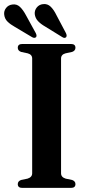

<svg xmlns="http://www.w3.org/2000/svg" viewBox="-56 -914 417 934"><path d="M241 -71Q241 -52 263.5 -45L295 -38.5Q311 -32.5 311 -18.5Q311 0 289.5 0H52Q30.5 0 30.5 -18.5Q30.5 -32.5 46.5 -38.5L78 -45Q100.5 -52 100.5 -71V-629.5Q100.5 -648.5 79 -654.5L46.5 -661.5Q30.5 -667.5 30.5 -681.5Q30.5 -700 52 -700H289.5Q311 -700 311 -681.5Q311 -667.5 295 -661.5L262.5 -654.5Q241 -648.5 241 -629.5ZM219 -839.5 265 -752.5Q271 -739.5 265.5 -733Q258.5 -726 247 -733.5L163.5 -785Q142.5 -797 129 -811.2Q115.5 -825.5 113 -845.5Q111.5 -863.5 123 -877.8Q134.5 -892 153.5 -894Q175 -896.5 190.5 -881.5Q206 -866.5 219 -839.5ZM70.5 -839.5 118 -753Q124.5 -740 119.5 -733.5Q112.5 -726.5 100.5 -733L16.5 -783Q-5 -795 -19 -808.5Q-33 -822 -35.5 -842Q-38 -860 -26.8 -874.8Q-15.5 -889.5 3.5 -892Q25 -895.5 40.8 -880.8Q56.5 -866 70.5 -839.5Z"/></svg>

Font: Fraunces 144pt S050 SemiBold
Style: Regular
Weight: 600
Version: Version 1.000; ttfautohint (v1.8.3)